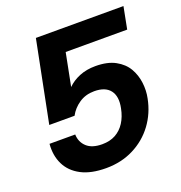

<svg xmlns="http://www.w3.org/2000/svg" viewBox="-128 -810 873 927"><g transform="rotate(-20 308.5 -346.5)"><path d="M607 -700 585 -587H269L236 -419Q261 -444 297.5 -459Q334 -474 380 -474Q442 -474 482 -452Q522 -430 542 -395.5Q562 -361 567 -320Q572 -279 564 -241Q550 -169 508.5 -113Q467 -57 403.5 -25Q340 7 262 7Q184 7 134 -19.5Q84 -46 61.5 -92Q39 -138 44 -197H176Q177 -158 204 -133Q231 -108 283 -108Q323 -108 352 -124Q381 -140 400 -169.5Q419 -199 427 -240Q439 -298 414.5 -330Q390 -362 333 -362Q289 -362 255.5 -339.5Q222 -317 204 -283H74L157 -700Z"/></g></svg>

Font: Albert Sans
Style: Bold Italic
Weight: 700
Italic angle: -11.25°
Designer: Andreas Rasmussen
Foundry: a.Foundry
Version: Version 1.025